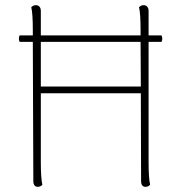

<svg xmlns="http://www.w3.org/2000/svg" viewBox="-20 -715 702 743"><path d="M605 -553C609 -561 609 -570 605 -578H555V-673C555 -687 547 -695 536 -695C527 -695 522 -691 518 -687C522 -671 524 -640 524 -600V-578H138V-673C138 -687 130 -695 119 -695C110 -695 105 -691 101 -687C105 -671 107 -640 107 -600V-578H56C52 -570 52 -561 56 -553H107L109 -14C109 0 115 8 126 8C135 8 140 4 144 0C140 -16 138 -47 138 -87V-354H525L526 -14C526 0 532 8 543 8C552 8 557 4 561 0C557 -16 555 -47 555 -87V-553ZM525 -380H138V-553H524Z"/></svg>

Font: Arima Koshi Thin
Style: Regular
Weight: 250
Designer: Joana Correia and Natanael Gama
Foundry: NDISCOVER
Version: Version 1.019;PS 001.019;hotconv 1.0.88;makeotf.lib2.5.64775